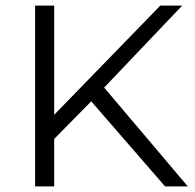

<svg xmlns="http://www.w3.org/2000/svg" viewBox="-20 -664 694 684"><path d="M305 -303 173 -169V0H105V-644H173V-255L551 -644H629L351 -352L649 0H568Z"/></svg>

Font: Montserrat Ace
Style: Regular
Weight: 400
Designer: Julieta Ulanovsky
Foundry: Julieta Ulanovsky
Version: Version 1